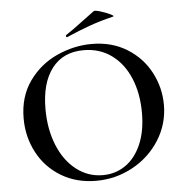

<svg xmlns="http://www.w3.org/2000/svg" viewBox="-55 -845 876 910"><g transform="rotate(-5 383.0 -389.5)"><path d="M49 -312Q49 -415 101 -488.5Q153 -562 234.5 -599Q316 -636 401 -636Q496 -636 568 -591.5Q640 -547 678.5 -474Q717 -401 717 -319Q717 -228 669 -152Q621 -76 540.5 -32Q460 12 366 12Q273 12 200.5 -31.5Q128 -75 88.5 -149.5Q49 -224 49 -312ZM610 -290Q610 -383 579.5 -455.5Q549 -528 492.5 -569Q436 -610 360 -610Q262 -610 209 -540.5Q156 -471 156 -348Q156 -252 187 -175.5Q218 -99 274 -55.5Q330 -12 400 -12Q460 -12 507.5 -44.5Q555 -77 582.5 -140Q610 -203 610 -290ZM288 -678Q284 -678 283 -682.5Q282 -687 285 -689Q320 -712 370 -750Q388 -764 424 -790Q429 -794 455.5 -786Q482 -778 502.5 -768Q523 -758 512 -756Q450 -741 398.5 -722.5Q347 -704 290 -679Z"/></g></svg>

Font: Cormorant Infant SemiBold
Style: Regular
Weight: 600
Designer: Christian Thalmann (Catharsis Fonts)
Foundry: Catharsis Fonts
Version: Version 4.000